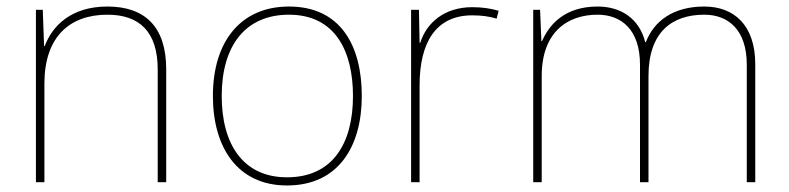

<svg xmlns="http://www.w3.org/2000/svg" viewBox="-20 -558 2415 588"><path d="M309 -538C197 -538 140 -478 117 -417H115L111 -528H90V0H116V-302C116 -446 194 -513 309 -513C406 -513 463 -462 463 -345V0H489V-346C489 -477 423 -538 309 -538Z M1088 -264C1088 -417 1024 -538 865 -538C718 -538 632 -432 632 -264C632 -107 707 10 859 10C1016 10 1088 -109 1088 -264ZM659 -264C659 -420 733 -513 865 -513C1006 -513 1061 -402 1061 -264C1061 -119 999 -15 859 -15C724 -15 659 -117 659 -264Z M1426 -536C1341 -536 1286 -488 1267 -427H1265L1263 -528H1239V0H1265V-297C1265 -428 1315 -511 1426 -511C1456 -511 1476 -508 1501 -501L1507 -525C1483 -532 1458 -536 1426 -536Z M2137 -538C2042 -538 1983 -494 1958 -429H1956C1938 -500 1883 -538 1810 -538C1708 -538 1661 -481 1640 -432H1638L1634 -528H1613V0H1639V-325C1639 -459 1717 -513 1810 -513C1883 -513 1940 -467 1940 -360V0H1966V-325C1966 -459 2037 -513 2137 -513C2210 -513 2267 -467 2267 -360V0H2293V-361C2293 -482 2227 -538 2137 -538Z"/></svg>

Font: Noto Sans Devanagari UI Thin
Style: Regular
Weight: 100
Designer: Jelle Bosma - Monotype Design Team
Foundry: Monotype Imaging Inc.
Version: Version 2.004